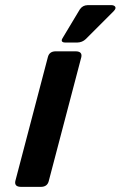

<svg xmlns="http://www.w3.org/2000/svg" viewBox="-20 -727 469 747"><path d="M414.6 -707Q420.4 -707 424.8 -704.1Q435.5 -696.8 421.4 -682.6L314 -575.2Q300.3 -562 280.8 -561.5H232.9Q229 -561.5 226.1 -562.5Q215.8 -566.4 223.1 -578.1L290.5 -690.4Q301.3 -706.5 320.8 -707ZM296.4 -504.9Q296.4 -504.9 169.4 -21.5Q163.6 -0.5 140.1 0H61Q35.2 -0.5 39.6 -22.5L166.5 -505.9Q172.4 -526.9 195.8 -527.3H274.9Q300.8 -526.9 296.4 -504.9Z"/></svg>

Font: Allan
Style: Bold
Weight: 500
Italic angle: -14.3°
Version: Version 1.002